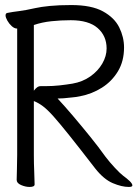

<svg xmlns="http://www.w3.org/2000/svg" viewBox="-20 -729 544 760"><path d="M48 -616H47Q37 -616 26.5 -625.5Q16 -635 9 -647.5Q2 -660 2 -668Q2 -677 10 -678Q30 -682 55 -685Q80 -688 120 -697Q142 -702 177.5 -705.5Q213 -709 262 -709Q342 -709 387.5 -684Q433 -659 452 -620.5Q471 -582 471 -541Q471 -487 447 -447Q423 -407 383.5 -382Q344 -357 297 -348Q284 -345 266.5 -343.5Q249 -342 232 -340Q226 -340 220 -339.5Q214 -339 208 -339Q236 -309 269.5 -269.5Q303 -230 337 -188Q371 -146 398 -108Q414 -87 435 -64.5Q456 -42 468 -33Q482 -23 493 -12.5Q504 -2 504 5Q504 11 490 11Q462 11 426.5 -4Q391 -19 357 -62Q296 -141 256.5 -190.5Q217 -240 192.5 -267.5Q168 -295 150 -308.5Q132 -322 114 -329V-115Q114 -81 115.5 -48.5Q117 -16 117 1Q117 11 97 11Q81 11 63.5 3.5Q46 -4 46 -17Q46 -29 47 -58Q48 -87 48 -116ZM160 -388Q189 -388 216 -391Q243 -394 267 -398Q307 -405 337.5 -426.5Q368 -448 385 -477.5Q402 -507 402 -537Q402 -587 366.5 -618Q331 -649 260 -649Q221 -649 183.5 -645Q146 -641 114 -630V-370Q120 -378 126.5 -383Q133 -388 141 -388Z"/></svg>

Font: Moon Stars Kai HW
Style: Regular
Weight: 400
Designer: GuiWonder
Version: Version 1.101